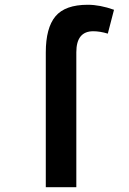

<svg xmlns="http://www.w3.org/2000/svg" viewBox="-20 -785 540 805"><path d="M300 0V-566Q300 -654 371 -654Q399 -654 432 -644L458 -744Q399 -765 348 -765Q253 -765 212.5 -716.5Q172 -668 172 -565V0Z"/></svg>

Font: Noto Sans Mono UI Condensed
Style: Bold
Weight: 700
Width: 3
Designer: Monotype Design team
Foundry: Monotype Imaging Inc.
Version: 1.000